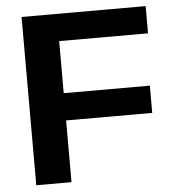

<svg xmlns="http://www.w3.org/2000/svg" viewBox="-50 -735 712 782"><g transform="rotate(-5 305.5 -344.0)"><path d="M210.9 -576.7V-363.8H563V-252.4H210.9V0H66.9V-688H574.2V-576.7Z"/></g></svg>

Font: TypoPRO Liberation Sans
Style: Bold
Weight: 700
Designer: Steve Matteson
Foundry: Ascender Corporation
Version: Version 2.00.1